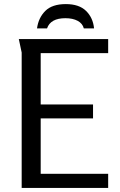

<svg xmlns="http://www.w3.org/2000/svg" viewBox="-20 -919 589 939"><path d="M72 -728H509V-659H179V-408H435V-340H179V-69H509V0H86V-662ZM161 -780Q168 -832 201.5 -865.5Q235 -899 302 -899Q367 -899 401 -865.5Q435 -832 440 -780H390Q384 -804 360 -817Q336 -830 300 -830Q227 -830 210 -780Z"/></svg>

Font: Rosario Light
Style: Regular
Weight: 300
Designer: Hector Gatti
Foundry: Omnibus Type
Version: Version 1.101; ttfautohint (v1.8.1.43-b0c9)